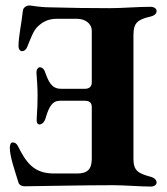

<svg xmlns="http://www.w3.org/2000/svg" viewBox="-20 -680 615 705"><path d="M16 -138C16 -105 34 -55 48 -9C51 0 61 4 70 4C104 4 278 0 396 0C437 0 493 5 534 5C547 5 555 -2 555 -10C555 -18 548 -27 533 -31C488 -43 470 -53 470 -96V-551C470 -595 484 -608 532 -619C549 -623 555 -631 555 -640C555 -648 546 -655 533 -655C484 -655 429 -650 383 -650C315 -650 229 -651 167 -653C125 -653 94 -660 89 -660C80 -660 66 -655 64 -641C59 -593 48 -546 48 -511C48 -499 54 -492 61 -492C68 -492 76 -497 80 -508C94 -542 102 -565 116 -580C132 -596 153 -611 188 -611H263C292 -611 317 -594 317 -567V-378C317 -361 307 -354 292 -354H204C169 -354 158 -381 146 -414C142 -427 134 -433 126 -433C120 -433 113 -425 114 -411C116 -386 118 -355 118 -330C118 -305 117 -275 115 -249C113 -231 117 -223 125 -223C135 -223 144 -233 148 -248C160 -289 173 -310 199 -310H292C309 -310 317 -302 317 -287V-97C317 -58 300 -43 264 -43H178C104 -43 76 -83 45 -145C40 -154 34 -157 26 -157C19 -157 16 -147 16 -138Z"/></svg>

Font: EB Garamond
Style: Bold
Weight: 700
Designer: Georg Duffner and Octavio Pardo
Foundry: Georg Duffner
Version: Version 1.000;PS 001.000;hotconv 1.0.88;makeotf.lib2.5.64775